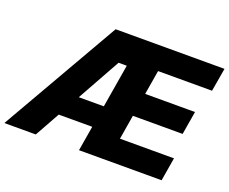

<svg xmlns="http://www.w3.org/2000/svg" viewBox="-153 -917 1321 1107"><g transform="rotate(20 507.0 -364.0)"><path d="M-36.1 0 381.8 -727.5H1049.8L1025.4 -584.5H694.3L669.4 -435.5H975.1L951.2 -292.5H646L621.1 -143.1H952.6L928.7 0H421.9L514.2 -551.8H463.9L156.7 0ZM160.2 -152.8 182.6 -286.6H571.8L548.8 -152.8Z"/></g></svg>

Font: Inter Tight ExtraBold
Style: Italic
Weight: 800
Italic angle: -9.39999°
Designer: Rasmus Andersson
Foundry: rsms
Version: Version 3.004